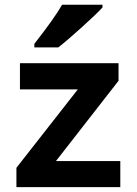

<svg xmlns="http://www.w3.org/2000/svg" viewBox="-20 -774 565 794"><path d="M477.5 0H47.9V-80.1L301.8 -404.3H62.5V-512.7H470.2V-439.9L211.4 -107.9H477.5ZM221.2 -578.1H122.1V-592.8Q206.1 -700.2 236.8 -754.4H403.8V-743.2Q378.4 -715.3 317.1 -660.2Q255.9 -605 221.2 -578.1Z"/></svg>

Font: Cadman
Style: Bold
Weight: 700
Designer: Paul James MIller
Foundry: High-Logic / Made with FontCreator
Version: Version 2.114;March 28, 2021;FontCreator 13.0.0.2683 64-bit